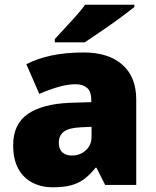

<svg xmlns="http://www.w3.org/2000/svg" viewBox="-20 -786 663 816"><path d="M336 -563Q441 -563 500 -511Q559 -459 559 -363V0H427L390 -73H386Q363 -44 338.5 -25.5Q314 -7 282 1.5Q250 10 204 10Q156 10 118 -9.5Q80 -29 58 -68.5Q36 -108 36 -169Q36 -258 97.5 -301Q159 -344 276 -349L368 -352V-360Q368 -397 350 -412.5Q332 -428 301 -428Q268 -428 228 -416.5Q188 -405 147 -387L92 -513Q140 -538 200.5 -550.5Q261 -563 336 -563ZM325 -245Q273 -243 251.5 -226.5Q230 -210 230 -180Q230 -152 245 -138.5Q260 -125 285 -125Q320 -125 344.5 -147Q369 -169 369 -204V-247ZM551 -756Q533 -742 506 -721.5Q479 -701 448 -679.5Q417 -658 388.5 -638.5Q360 -619 340 -606H213V-620Q230 -639 254 -664.5Q278 -690 302 -717Q326 -744 342 -766H551Z"/></svg>

Font: Noto Sans Hebrew Thin Black
Style: Regular
Weight: 900
Version: Version 3.001